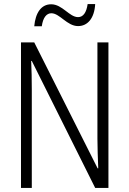

<svg xmlns="http://www.w3.org/2000/svg" viewBox="-20 -922 634 942"><path d="M148 -793H185C191 -837 209 -857 232 -857C273 -857 309 -794 363 -794C409 -794 443 -831 447 -902H410C404 -860 388 -838 363 -838C320 -838 286 -901 231 -901C182 -901 154 -859 148 -793ZM512 0V-714H458V-242C458 -202 460 -145 462 -96H459L148 -714H83V0H136V-480C136 -533 135 -579 133 -623H136L447 0Z"/></svg>

Font: Noto Sans Gujarati Condensed Light
Style: Regular
Weight: 300
Width: 3
Designer: Jelle Bosma - Monotype Design Team, Universal Thirst
Foundry: Monotype Imaging Inc.
Version: Version 2.106